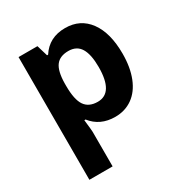

<svg xmlns="http://www.w3.org/2000/svg" viewBox="-173 -642 934 989"><g transform="rotate(-30 294.0 -147.0)"><path d="M351.1 9.3Q261.7 9.3 210.9 -55.7H203.6Q210.9 7.8 210.9 17.6V223.1H72.8V-506.8H185.1L204.6 -441.4H210.9Q259.3 -516.6 354.5 -516.6Q444.3 -516.6 495.1 -447.3Q545.9 -377.9 545.9 -254.4Q545.9 -173.3 522.2 -113.5Q498.5 -53.7 454.3 -22.2Q410.2 9.3 351.1 9.3ZM310.1 -405.8Q258.8 -405.8 235.4 -374.3Q211.9 -342.8 210.9 -270.5V-255.4Q210.9 -173.8 235.1 -138.4Q259.3 -103 312 -103Q404.8 -103 404.8 -256.3Q404.8 -331.1 382.1 -368.4Q359.4 -405.8 310.1 -405.8Z"/></g></svg>

Font: Bpm'online Open Sans
Style: Bold
Weight: 700
Foundry: Ascender Corporation
Version: Version 1.10